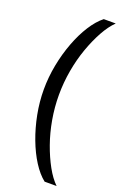

<svg xmlns="http://www.w3.org/2000/svg" viewBox="-185 -793 713 1099"><g transform="rotate(20 172.0 -243.0)"><path d="M244 252Q206 222 172.5 169.5Q139 117 113.5 49.5Q88 -18 73.5 -93Q59 -168 59 -243Q59 -318 73.5 -393Q88 -468 113.5 -535.5Q139 -603 172.5 -655.5Q206 -708 244 -738H317Q283 -705 253.5 -651.5Q224 -598 200.5 -532Q177 -466 164 -392Q151 -318 151 -243Q151 -168 164 -94Q177 -20 200.5 46Q224 112 253.5 165.5Q283 219 317 252Z"/></g></svg>

Font: Gantari Medium
Style: Regular
Weight: 500
Designer: Anugrah Pasau
Foundry: Lafontype
Version: Version 1.000; ttfautohint (v1.8.4.7-5d5b)